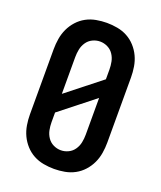

<svg xmlns="http://www.w3.org/2000/svg" viewBox="-139 -831 778 928"><g transform="rotate(20 250.0 -367.5)"><path d="M250 8Q223 8 195.5 3Q168 -2 144 -15Q120 -28 101.5 -48.5Q83 -69 71.5 -93.5Q60 -118 55.5 -145.5Q51 -173 51 -200V-535Q51 -562 55.5 -589.5Q60 -617 71.5 -641.5Q83 -666 101.5 -686.5Q120 -707 144 -720Q168 -733 195.5 -738Q223 -743 250 -743Q277 -743 304.5 -738Q332 -733 356 -720Q380 -707 398.5 -686.5Q417 -666 428.5 -641.5Q440 -617 444.5 -589.5Q449 -562 449 -535V-200Q449 -173 444.5 -145.5Q440 -118 428.5 -93.5Q417 -69 398.5 -48.5Q380 -28 356 -15Q332 -2 304.5 3Q277 8 250 8ZM162 -346 338 -485V-535Q338 -555 334 -575Q330 -595 318.5 -612Q307 -629 288.5 -638Q270 -647 250 -647Q230 -647 211.5 -638Q193 -629 181.5 -612Q170 -595 166 -575Q162 -555 162 -535ZM250 -88Q270 -88 288.5 -97Q307 -106 318.5 -123Q330 -140 334 -160Q338 -180 338 -200V-389L162 -250V-200Q162 -180 166 -160Q170 -140 181.5 -123Q193 -106 211.5 -97Q230 -88 250 -88Z"/></g></svg>

Font: Iosevka Curly
Style: Bold
Weight: 700
Monospace: yes
Designer: Belleve Invis
Foundry: Belleve Invis
Version: Version 22.1.2; ttfautohint (v1.8.4)